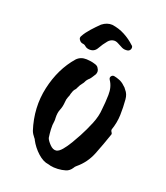

<svg xmlns="http://www.w3.org/2000/svg" viewBox="-89 -624 599 692"><g transform="rotate(15 210.5 -277.5)"><path d="M334 -486Q330 -479 323 -478Q310 -477 301 -482.5Q292 -488 283 -494Q273 -501 262.5 -499.5Q252 -498 244 -490Q230 -476 218.5 -459Q207 -442 186 -446Q177 -448 172 -453.5Q167 -459 160 -460Q152 -462 148 -469Q142 -477 148 -485Q158 -500 174 -515Q190 -530 206 -543Q226 -556 246 -553Q272 -547 293.5 -533Q315 -519 331 -501Q338 -496 334 -486ZM361 -306Q361 -276 357.5 -246.5Q354 -217 341 -188V-184Q341 -182 342 -181Q343 -180 343 -179Q346 -174 345 -171Q327 -130 307.5 -91Q288 -52 253 -28Q250 -26 248 -24Q246 -22 244 -19Q234 -6 220 -3Q206 0 190 -0.5Q174 -1 161 -5Q160 -6 157.5 -6.5Q155 -7 153 -8Q133 -12 113.5 -33Q94 -54 83 -80Q83 -83 80 -86Q71 -99 68 -110Q49 -193 73.5 -270.5Q98 -348 150 -398Q166 -412 189 -409Q197 -408 205 -406Q213 -404 220 -401Q232 -397 235 -388Q241 -378 235 -366Q231 -361 227 -355.5Q223 -350 218 -345Q207 -337 203 -329Q201 -325 196 -320Q192 -316 189.5 -312.5Q187 -309 184 -304Q182 -301 180.5 -298Q179 -295 176 -293Q172 -289 169.5 -284Q167 -279 165 -274Q164 -270 162.5 -266.5Q161 -263 159 -260Q154 -250 153 -241Q150 -222 143 -209Q136 -196 135 -176Q135 -168 134 -164Q130 -149 129.5 -132Q129 -115 130 -100Q132 -91 143.5 -76.5Q155 -62 168 -63Q178 -64 190.5 -76.5Q203 -89 216 -107Q229 -125 238 -139Q255 -165 270 -194Q285 -223 289 -251Q294 -274 297.5 -305Q301 -336 288 -359Q284 -367 289 -372.5Q294 -378 301 -376Q305 -375 310 -373Q315 -371 319 -369Q324 -367 330 -362.5Q336 -358 340 -353Q347 -347 351 -339Q361 -326 361 -306Z"/></g></svg>

Font: Slackside One
Style: Regular
Weight: 400
Version: Version 1.000